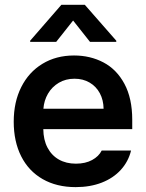

<svg xmlns="http://www.w3.org/2000/svg" viewBox="-20 -768 607 799"><path d="M37.1 -261.7Q37.1 -343.3 68.4 -405.5Q99.6 -467.8 156.5 -502.4Q213.4 -537.1 288.1 -537.1Q355.5 -537.1 410.4 -508.3Q465.3 -479.5 497.8 -419.2Q530.3 -358.9 530.3 -269.5V-230.5H160.2Q160.6 -186 177.7 -153.6Q194.8 -121.1 225.1 -104Q255.4 -86.9 295.9 -86.9Q335.4 -86.9 363.3 -102.1Q391.1 -117.2 403.3 -141.6H525.4Q514.2 -95.7 482.9 -61.3Q451.7 -26.9 403.6 -8.1Q355.5 10.7 294.9 10.7Q215.8 10.7 157.5 -22.7Q99.1 -56.2 68.1 -117.7Q37.1 -179.2 37.1 -261.7ZM411.1 -315.4Q410.6 -351.6 395.5 -379.9Q380.4 -408.2 353 -424.3Q325.7 -440.4 290 -440.4Q253.4 -440.4 224.9 -423.6Q196.3 -406.7 179.7 -378.2Q163.1 -349.6 160.6 -315.4ZM284.2 -682.6 213.9 -593.8H105.5V-598.6L235.4 -748H333L463.9 -598.6V-593.8H354.5Z"/></svg>

Font: Pretendard Std SemiBold
Style: Regular
Weight: 600
Designer: Base glyphs from Inter by Rasmus Andersson; Hangeul glyphs from Noto Sans CJK(Source Han Sans) by Jang Soo-young and Kan
Foundry: Kil Hyung-jin
Version: Version 1.309